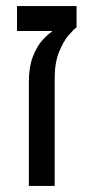

<svg xmlns="http://www.w3.org/2000/svg" viewBox="-20 -612 287 632"><path d="M75 0V-343Q75 -391 88 -425Q101 -459 119 -479Q137 -499 151 -508V-510H36V-592H232V-522Q222 -515 205 -495Q188 -475 174 -440Q160 -405 160 -354V0Z"/></svg>

Font: Noto Sans Hebrew Condensed
Style: Regular
Weight: 400
Width: 3
Designer: Monotype Design Team
Foundry: Monotype Imaging Inc.
Version: Version 2.004; ttfautohint (v1.8.4.7-5d5b)